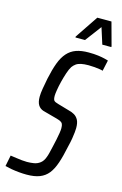

<svg xmlns="http://www.w3.org/2000/svg" viewBox="-153 -942 643 1008"><g transform="rotate(15 169.0 -438.0)"><path d="M99 8Q80 8 58 6Q36 4 16 0.5Q-4 -3 -19 -7L-7 -67Q9 -65 25 -62.5Q41 -60 56.5 -58.5Q72 -57 84 -57Q102 -57 121 -60Q140 -63 155.5 -75Q171 -87 179 -111Q182 -118 186 -134Q190 -150 194.5 -170Q199 -190 203.5 -210.5Q208 -231 210.5 -248Q213 -265 213 -274Q213 -289 209.5 -297Q206 -305 197 -309.5Q188 -314 169 -319L99 -338Q80 -344 70 -360Q60 -376 60 -405Q60 -424 64.5 -450Q69 -476 75 -507Q86 -559 99.5 -595Q113 -631 133 -653.5Q153 -676 181 -686Q209 -696 249 -696Q279 -696 301 -693Q323 -690 337 -686.5Q351 -683 357 -681L344 -622Q340 -624 327.5 -626Q315 -628 299 -629.5Q283 -631 266 -631Q242 -631 225.5 -627.5Q209 -624 198.5 -616.5Q188 -609 180 -598Q171 -584 163 -560Q155 -536 148.5 -510Q142 -484 138.5 -462Q135 -440 135 -431Q135 -411 140.5 -404.5Q146 -398 165 -393L227 -375Q244 -371 257.5 -363Q271 -355 279.5 -339.5Q288 -324 288 -295Q288 -286 286.5 -272Q285 -258 282 -238.5Q279 -219 272 -191Q261 -137 248 -98.5Q235 -60 216.5 -37Q198 -14 170 -3Q142 8 99 8ZM161 -754V-759L245 -884H322L356 -759V-754H307L279 -842L213 -754Z"/></g></svg>

Font: Saira UltraCondensed Medium
Style: Italic
Weight: 500
Width: 1
Italic angle: -12°
Designer: Hector Gatti with collaboration of the Omnibus-Type team
Foundry: Omnibus-Type
Version: Version 1.101